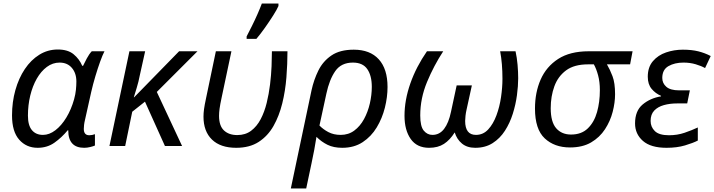

<svg xmlns="http://www.w3.org/2000/svg" viewBox="-20 -826 4040 1086"><path d="M193 10Q129 10 88.5 -36Q48 -82 48 -173Q48 -249 67 -316.5Q86 -384 120.5 -435.5Q155 -487 202.5 -516.5Q250 -546 307 -546Q364 -546 396.5 -519Q429 -492 445 -454H450Q458 -471 471 -495.5Q484 -520 499 -536H571Q560 -515 546.5 -477.5Q533 -440 519.5 -395Q506 -350 496 -306L461 -149Q457 -133 455.5 -119.5Q454 -106 454 -97Q454 -61 485 -61Q501 -61 517 -67V-3Q509 1 491 5.5Q473 10 456 10Q366 10 366 -89H363Q329 -48 288 -19Q247 10 193 10ZM223 -63Q259 -63 293.5 -89.5Q328 -116 355.5 -161.5Q383 -207 399 -264Q407 -293 409.5 -318.5Q412 -344 412 -365Q412 -412 386.5 -442Q361 -472 317 -472Q278 -472 245 -447.5Q212 -423 188 -381Q164 -339 151 -285Q138 -231 138 -172Q138 -117 160.5 -90Q183 -63 223 -63Z M599 0 712 -536H801L771 -401Q764 -364 753.5 -330Q743 -296 737 -276H739L993 -536H1097L867 -306L1010 0H913L800 -251L728 -194L688 0Z M1316 10Q1227 10 1179 -36.5Q1131 -83 1131 -166Q1131 -186 1134 -208.5Q1137 -231 1146 -273L1201 -536H1289L1234 -276Q1225 -234 1222 -211.5Q1219 -189 1219 -171Q1219 -114 1247 -88Q1275 -62 1322 -62Q1368 -62 1400.5 -86.5Q1433 -111 1454.5 -152Q1476 -193 1488.5 -244Q1501 -295 1507.5 -348.5Q1514 -402 1516 -451Q1518 -500 1518 -536H1606Q1606 -465 1600 -388.5Q1594 -312 1576.5 -241Q1559 -170 1527 -113.5Q1495 -57 1443.5 -23.5Q1392 10 1316 10ZM1375 -606V-620Q1388 -645 1404.5 -678Q1421 -711 1436 -745Q1451 -779 1461 -806H1555V-792Q1547 -773 1525.5 -739Q1504 -705 1478.5 -669Q1453 -633 1430 -606Z M1625 240 1742 -315Q1755 -375 1781 -427.5Q1807 -480 1855 -512.5Q1903 -545 1981 -545Q2073 -545 2122.5 -490.5Q2172 -436 2172 -334Q2172 -277 2157 -217Q2142 -157 2111 -105.5Q2080 -54 2031.5 -22Q1983 10 1916 10Q1867 10 1832.5 -7Q1798 -24 1770 -52Q1764 -13 1757.5 21.5Q1751 56 1742 98L1712 240ZM1907 -63Q1951 -63 1984 -87.5Q2017 -112 2039 -152.5Q2061 -193 2072 -241Q2083 -289 2083 -335Q2083 -398 2057.5 -435Q2032 -472 1976 -472Q1910 -472 1876.5 -424Q1843 -376 1826 -296L1787 -116Q1807 -95 1837 -79Q1867 -63 1907 -63Z M2407 10Q2338 10 2303 -40Q2268 -90 2268 -171Q2268 -260 2301 -354Q2334 -448 2395 -536H2487Q2434 -455 2395.5 -362.5Q2357 -270 2357 -173Q2357 -111 2377 -87Q2397 -63 2426 -63Q2466 -63 2492 -97Q2518 -131 2531 -194L2563 -343H2649L2619 -206Q2615 -189 2613 -171Q2611 -153 2611 -142Q2611 -63 2672 -63Q2713 -63 2741.5 -94Q2770 -125 2788 -173.5Q2806 -222 2814 -277Q2822 -332 2822 -380Q2822 -467 2809 -536H2896Q2904 -500 2907.5 -459.5Q2911 -419 2911 -383Q2911 -340 2904 -287.5Q2897 -235 2880.5 -182.5Q2864 -130 2836 -86.5Q2808 -43 2766.5 -16.5Q2725 10 2668 10Q2622 10 2593 -14Q2564 -38 2552 -77Q2525 -34 2491 -12Q2457 10 2407 10Z M3204 8Q3116 8 3061 -43.5Q3006 -95 3006 -212Q3006 -303 3038 -376Q3070 -449 3137 -492.5Q3204 -536 3310 -536H3558L3544 -462H3413Q3430 -433 3444.5 -395Q3459 -357 3459 -293Q3459 -246 3445.5 -193.5Q3432 -141 3402 -95Q3372 -49 3323.5 -20.5Q3275 8 3204 8ZM3210 -65Q3269 -65 3305 -100Q3341 -135 3357 -192Q3373 -249 3373 -316Q3373 -363 3363 -400Q3353 -437 3339 -462H3306Q3228 -462 3182 -428Q3136 -394 3115.5 -337.5Q3095 -281 3095 -214Q3095 -136 3126 -100.5Q3157 -65 3210 -65Z M3750 10Q3661 10 3616.5 -29Q3572 -68 3572 -128Q3572 -199 3615 -235Q3658 -271 3719 -281V-284Q3688 -297 3666 -323Q3644 -349 3644 -392Q3644 -446 3673 -480Q3702 -514 3747.5 -529.5Q3793 -545 3842 -545Q3893 -545 3930.5 -535.5Q3968 -526 4000 -509L3968 -441Q3947 -453 3915 -462.5Q3883 -472 3846 -472Q3796 -472 3761 -452Q3726 -432 3726 -385Q3726 -355 3749 -335Q3772 -315 3821 -315H3882L3867 -241H3810Q3769 -241 3735 -231.5Q3701 -222 3680.5 -200.5Q3660 -179 3660 -142Q3660 -108 3684 -84.5Q3708 -61 3764 -61Q3811 -61 3852 -75Q3893 -89 3927 -105V-31Q3900 -17 3854.5 -3.5Q3809 10 3750 10Z"/></svg>

Font: Noto Sans IKEA
Style: Italic
Weight: 400
Italic angle: -12°
Designer: Monotype Design Team
Foundry: Monotype Imaging Inc.
Version: Version 2.001